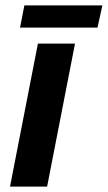

<svg xmlns="http://www.w3.org/2000/svg" viewBox="-20 -689 398 709"><path d="M154 0H17L120 -528H257ZM358 -669 340 -587H54L70 -669Z"/></svg>

Font: Libra Sans
Style: Bold Italic
Weight: 700
Italic angle: -12°
Foundry: Context Ltd
Version: Version 1.002